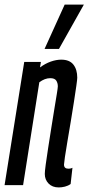

<svg xmlns="http://www.w3.org/2000/svg" viewBox="-29 -810 387 840"><path d="M77 -539H150L146 -515Q169 -532 193 -540.5Q217 -549 239 -549Q275 -549 292 -527.5Q309 -506 309 -470Q309 -463 305 -434.5Q301 -406 294.5 -364.5Q288 -323 280.5 -277.5Q273 -232 266 -191.5Q259 -151 255 -123Q251 -95 251 -90Q251 -72 270 -72Q273 -72 277.5 -72.5Q282 -73 288 -76L280 -5Q269 3 255 6.5Q241 10 228 10Q200 10 183.5 -7Q167 -24 167 -49Q167 -60 171 -90Q175 -120 181.5 -161.5Q188 -203 195 -247.5Q202 -292 208.5 -331.5Q215 -371 219.5 -398.5Q224 -426 224 -432Q224 -447 217 -457.5Q210 -468 191 -468Q167 -468 143 -450L72 0H-9ZM166 -596 254 -790H338L229 -596Z"/></svg>

Font: Georama Extra Condensed Medium
Style: Italic
Weight: 500
Width: 2
Italic angle: -9°
Designer: Jean-Baptiste Levee
Foundry: Production Type
Version: Version 1.000